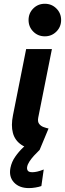

<svg xmlns="http://www.w3.org/2000/svg" viewBox="-20 -781 341 1009"><path d="M187.8 7.8Q126.7 3 92.5 -20Q58.3 -43 47.8 -82.3Q37.3 -121.6 48.2 -175.3L117.4 -523.1H252.8L181 -163.2Q176.8 -141.8 185.6 -130.2Q194.4 -118.6 208.8 -113.3Q223.2 -108.1 235.1 -105.6ZM215.7 -590.1Q179.4 -590.1 154.8 -615Q130.1 -639.9 130.1 -675.8Q130.1 -711.7 154.8 -736.4Q179.5 -761.2 215.7 -761.2Q251.4 -761.2 276.3 -736.4Q301.2 -711.7 301.2 -675.8Q301.2 -639.9 276.3 -615Q251.4 -590.1 215.7 -590.1ZM131.9 207.5Q81.3 207.5 53.5 177.7Q25.7 147.9 34.9 101.1Q41.3 69.2 60.2 42.3Q79 15.4 101.4 -5.7Q123.8 -26.9 139.8 -40.7L187.2 7.8Q173.2 21.2 159.1 36.6Q145 52.1 134.8 67.6Q124.7 83 122.5 96.8Q120.7 107.4 125.9 115.7Q131.2 124 150.4 124Q161.4 124 176.1 120.7Q190.9 117.3 209.8 109.7L197.4 196.7Q185.2 201.3 166.6 204.4Q148.1 207.5 131.9 207.5Z"/></svg>

Font: Reddit Sans
Style: Italic
Weight: 400
Italic angle: -11.25°
Designer: Stephen Hutchings
Version: Version 1.013